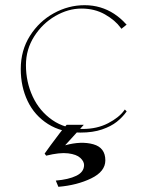

<svg xmlns="http://www.w3.org/2000/svg" viewBox="-20 -501 558 740"><path d="M60 -235Q60 -307 95.5 -363Q131 -419 187.5 -450Q244 -481 306 -481Q338 -481 366.5 -472.5Q395 -464 419.5 -448Q444 -432 464 -410L468 -406L448 -390Q447 -392 445 -394Q424 -423 384.5 -445.5Q345 -468 294 -468Q243 -468 193.5 -439.5Q144 -411 112 -361Q80 -311 80 -250Q80 -185 106 -129Q132 -73 181.5 -38.5Q231 -4 299 -4Q354 -4 396.5 -26Q439 -48 459 -76Q460 -78 461 -79L468 -72L467 -70Q452 -49 430 -31.5Q408 -14 373 -2Q338 10 290 10Q217 10 165 -23Q113 -56 86.5 -111.5Q60 -167 60 -235ZM304 135Q304 121 289.5 107.5Q275 94 242.5 90Q210 86 158 99L152 91L175 59Q192 36 209.5 13Q227 -10 237 -20H303L231 59Q293 42 339.5 55Q386 68 386 117Q386 160 331.5 186.5Q277 213 205 219L195 195Q244 191 274 176.5Q304 162 304 135Z"/></svg>

Font: TMT Limkin
Style: Regular
Weight: 400
Designer: Gabriel Drozdov
Version: Version 1.000;Glyphs 3.1.2 (3151)